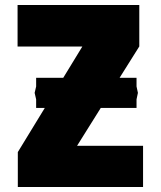

<svg xmlns="http://www.w3.org/2000/svg" viewBox="-20 -745 640 765"><path d="M51 -139 158.5 -315H124V-349L118 -375L124 -400.5V-435H232L308 -559.5H50V-725H535V-560L456.5 -435H524V-400.5L529.5 -375L524 -349V-315H381.5L287 -164H550V0H51Z"/></svg>

Font: JuliaMono Black
Style: Regular
Weight: 900
Monospace: yes
Designer: cormullion
Foundry: corm
Version: Version 0.054; ttfautohint (v1.8.4)